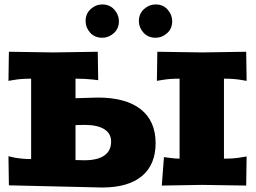

<svg xmlns="http://www.w3.org/2000/svg" viewBox="-20 -834 1150 864"><path d="M365.2 -738.8Q365.2 -772.5 388.2 -793.2Q411.1 -814 439.9 -814Q473.6 -814 494.4 -790.8Q515.1 -767.6 515.1 -738.8Q515.1 -705.1 491.9 -684.6Q468.8 -664.1 439.9 -664.1Q406.2 -664.1 385.7 -687Q365.2 -710 365.2 -738.8ZM605 -738.8Q605 -772.5 628.2 -793.2Q651.4 -814 680.2 -814Q713.9 -814 734.4 -790.8Q754.9 -767.6 754.9 -738.8Q754.9 -705.1 731.9 -684.6Q709 -664.1 680.2 -664.1Q646.5 -664.1 625.7 -687Q605 -710 605 -738.8ZM1087.9 -601.1 1089.8 -470.2 1065.9 -474.1Q1034.7 -480 987.8 -480V-120.1Q1034.7 -120.1 1065.9 -126L1089.8 -129.9L1087.9 1L888.2 -2L708 1L717.8 -127L740.2 -124Q766.1 -120.1 788.1 -120.1V-480Q741.2 -480 710 -474.1L686 -470.2L688 -601.1L888.2 -598.1ZM319.8 -271V-113.8L359.9 -112.8Q418.5 -112.8 449.2 -134Q480 -155.3 480 -196.8Q480 -233.4 449.2 -252.7Q418.5 -272 359.9 -272ZM419.9 -601.1 421.9 -473.1 397.9 -476.1Q363.3 -480 319.8 -480V-392.1L419.9 -395Q546.4 -395 613.3 -342.3Q680.2 -289.6 680.2 -189.9Q680.2 -92.8 618.4 -41.5Q556.6 9.8 439.9 9.8L20 0L18.1 -130.9L43.9 -125Q80.1 -118.2 120.1 -118.2V-480Q73.2 -480 42 -474.1L18.1 -470.2L20 -601.1L220.2 -598.1Z"/></svg>

Font: Zantroke
Style: Regular
Weight: 500
Foundry: gluk
Version: Version 0.36